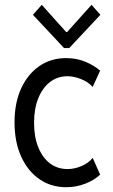

<svg xmlns="http://www.w3.org/2000/svg" viewBox="-20 -780 476 806"><path d="M257.8 5.9Q194.3 5.9 145.5 -27.8Q96.7 -61.5 68.8 -122.8Q41 -184.1 41 -266.6Q41 -347.7 68.6 -408.2Q96.2 -468.8 145 -502.4Q193.8 -536.1 257.8 -536.1Q301.8 -536.1 338.4 -520.8Q375 -505.4 400.4 -483.4L369.1 -415Q350.1 -436.5 319.8 -448.2Q289.6 -460 263.7 -460Q221.2 -460 189.7 -435.5Q158.2 -411.1 140.6 -367.2Q123 -323.2 123 -264.6Q123 -205.6 140.6 -161.9Q158.2 -118.2 189.7 -94.2Q221.2 -70.3 263.7 -70.3Q292.5 -70.3 322 -82.8Q351.6 -95.2 369.1 -117.2L400.4 -46.9Q375.5 -23.4 337.6 -8.8Q299.8 5.9 257.8 5.9ZM155.3 -759.8 257.8 -645.5H261.7L364.3 -759.8L401.4 -717.8L270.5 -578.1H249L118.2 -717.8Z"/></svg>

Font: Reddit Sans Condensed
Style: Regular
Weight: 400
Designer: Stephen Hutchings
Foundry: Reddit
Version: Version 1.014